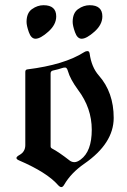

<svg xmlns="http://www.w3.org/2000/svg" viewBox="-20 -723 498 752"><path d="M44.4 0ZM84 -571.3ZM264.6 -637.2Q264.6 -672.4 286.1 -687.5Q307.6 -702.6 331.1 -702.6Q380.9 -702.6 380.9 -658.7Q380.9 -626.5 349.9 -598.9Q318.8 -571.3 299.8 -571.3Q282.7 -571.3 273.7 -596.9Q264.6 -622.6 264.6 -637.2ZM84 -637.2Q84 -672.4 105.5 -687.5Q127 -702.6 150.4 -702.6Q200.2 -702.6 200.2 -658.7Q200.2 -626.5 169.2 -598.9Q138.2 -571.3 119.1 -571.3Q102.1 -571.3 93 -596.9Q84 -622.6 84 -637.2ZM56.6 -116.2Q79.1 -128.9 79.1 -154.8V-441.4Q79.1 -450.2 86.9 -451.2Q232.4 -469.2 310.1 -519Q315.9 -522.9 322.8 -522.9Q329.6 -522.9 331.1 -513.2Q338.4 -460 366.7 -427.7Q425.3 -361.8 425.3 -261.2Q425.3 -161.6 310.5 -82Q258.3 -45.9 231.4 0.5Q226.1 9.8 220.2 9.8Q214.4 9.8 207 1.5Q163.6 -47.9 54.7 -94.7Q44.4 -99.1 44.4 -104.2Q44.4 -109.4 56.6 -116.2ZM178.2 -149.9Q178.2 -144 184.1 -141.1Q210.4 -127.4 252.9 -94.2Q261.2 -87.9 271.7 -87.9Q282.2 -87.9 295.9 -98.1Q339.4 -129.9 339.4 -214.8Q339.4 -299.8 285.6 -371.1Q254.9 -413.1 246.1 -444.3Q242.2 -458.5 235.4 -458.5Q228.5 -458.5 222.2 -456.1Q210 -451.7 187.5 -446.8Q178.2 -444.8 178.2 -435.5Z"/></svg>

Font: UnifrakturMaguntia
Style: Book
Weight: 400
Designer: j. 'mach' wust, Gerrit Ansmann, Georg Duffner, based on a font by Peter Wiegel, original typeface by Carl Albert Fahrenw
Version: Version 2017-03-19